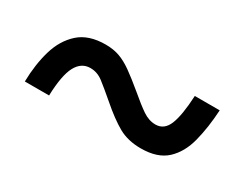

<svg xmlns="http://www.w3.org/2000/svg" viewBox="-37 -607 638 501"><g transform="rotate(30 282.5 -356.5)"><path d="M43 -262Q44 -314 56.5 -356.5Q69 -399 98 -425Q127 -451 178 -451Q201 -451 219.5 -444.5Q238 -438 258.5 -423.5Q279 -409 309 -384Q336 -361 355 -348Q374 -335 394 -335Q420 -335 431.5 -363Q443 -391 446 -451H521Q518 -398 507 -355Q496 -312 469 -287Q442 -262 392 -262Q353 -262 324.5 -278Q296 -294 258 -327Q230 -351 212.5 -364.5Q195 -378 174 -378Q147 -378 132.5 -351Q118 -324 116 -262Z"/></g></svg>

Font: Noto Serif
Style: Bold
Weight: 700
Designer: Monotype Design Team
Foundry: Monotype Imaging Inc.
Version: Version 2.014